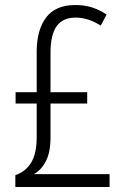

<svg xmlns="http://www.w3.org/2000/svg" viewBox="-20 -744 497 764"><path d="M280 -724Q317 -724 347.5 -714Q378 -704 404 -686L381 -642Q331 -674 281 -674Q230 -674 205.5 -640Q181 -606 181 -533V-377H327V-332H181V-197Q181 -139 163 -103.5Q145 -68 115 -51H416V0H41V-47Q82 -61 104 -97Q126 -133 126 -198V-332H42V-377H126V-537Q126 -625 163.5 -674.5Q201 -724 280 -724Z"/></svg>

Font: Noto Sans Khmer Condensed Light
Style: Regular
Weight: 300
Width: 3
Designer: Danh Hong and the Monotype Design Team
Foundry: Monotype Imaging Inc.
Version: Version 2.004; ttfautohint (v1.8.4.7-5d5b)